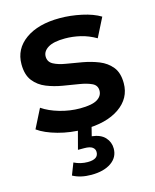

<svg xmlns="http://www.w3.org/2000/svg" viewBox="-115 -618 745 924"><g transform="rotate(-15 257.5 -156.0)"><path d="M247 7Q180 7 118.5 -10Q57 -27 21 -53L69 -148Q104 -124 154.5 -109.5Q205 -95 255 -95Q315 -95 341 -111Q367 -127 367 -154Q367 -180 343 -191.5Q319 -203 281.5 -209Q244 -215 202 -222Q160 -229 122.5 -244Q85 -259 61 -289.5Q37 -320 37 -373Q37 -449 100.5 -494.5Q164 -540 272 -540Q325 -540 380.5 -528Q436 -516 472 -494L424 -399Q386 -421 347.5 -430Q309 -439 271 -439Q214 -439 186.5 -422Q159 -405 159 -379Q159 -352 183 -339Q207 -326 244.5 -320Q282 -314 324 -306.5Q366 -299 403.5 -284Q441 -269 465 -239.5Q489 -210 489 -158Q489 -83 424 -38Q359 7 247 7ZM225 228Q171 228 133 207L156 148Q188 164 224 164Q277 164 277 128Q277 113 264.5 104Q252 95 224 95H193L220 -7H288L274 49Q318 54 339.5 77.5Q361 101 361 133Q361 177 324 202.5Q287 228 225 228Z"/></g></svg>

Font: Montserrat SemiBold
Style: Regular
Weight: 600
Designer: Julieta Ulanovsky
Foundry: Julieta Ulanovsky
Version: Version 9.000; ttfautohint (v1.8.4.7-5d5b)